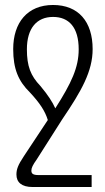

<svg xmlns="http://www.w3.org/2000/svg" viewBox="-20 -517 421 771"><path d="M135 186C112 186 106 180 106 168C106 157 112 145 127 124L230 -38C308 -153 352 -231 352 -320C352 -430 295 -497 193 -497C90 -497 33 -426 33 -320C33 -240 54 -191 100 -146C140 -103 161 -71 172 -35L76 110C52 146 46 163 46 184C46 215 67 234 111 234H348V186ZM142 -172C103 -213 88 -251 88 -319C88 -404 128 -449 193 -449C257 -449 296 -407 296 -319C296 -246 267 -184 202 -82C191 -107 173 -135 142 -172Z"/></svg>

Font: Noto Sans Armenian Condensed Light
Style: Regular
Weight: 300
Width: 3
Designer: Monotype Design Team
Foundry: Monotype Imaging Inc.
Version: Version 2.008